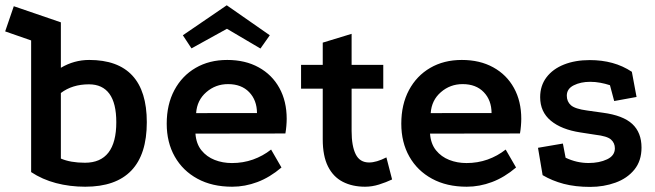

<svg xmlns="http://www.w3.org/2000/svg" viewBox="-54 -696 2509 735"><path d="M272.2 18.8Q213.2 18.8 160.5 4.9Q107.8 -9 65.2 -37.2V-541.2L-34.2 -575.8L-1.2 -672.2L179 -610.5V-436.5Q229.8 -466.5 287.5 -466.5Q397.2 -466.5 452.6 -406.8Q508 -347 508 -228.2Q508 -105 448.8 -43.1Q389.5 18.8 272.2 18.8ZM271.2 -73Q331 -73 361.1 -111.9Q391.2 -150.8 391.2 -228.2Q391.2 -300.8 364.8 -337Q338.2 -373.2 286.5 -373.2Q222.8 -373.2 179 -340V-89Q216.2 -73 271.2 -73Z M1023.5 -54.8Q979 -17 931.4 0.9Q883.8 18.8 834.8 18.8Q758 18.8 701.9 -11.8Q645.8 -42.2 615 -96.6Q584.2 -151 584.2 -222.5Q584.2 -296 613.5 -350.9Q642.8 -405.8 694.9 -436.1Q747 -466.5 815.8 -466.5Q885 -466.5 936.2 -438.2Q987.5 -410 1015.5 -359.2Q1043.5 -308.5 1043.5 -241Q1043.5 -229 1042.2 -213.9Q1041 -198.8 1038.5 -185L694.2 -184.5Q697 -145.5 717.1 -120.6Q737.2 -95.8 767.8 -83.8Q798.2 -71.8 834 -71.8Q876.2 -71.8 914.4 -85.2Q952.5 -98.8 983.8 -123.5ZM929.8 -263.2Q929.5 -312.5 899.9 -343.2Q870.2 -374 819 -374Q771.2 -374 735.8 -343.2Q700.2 -312.5 696.8 -263ZM814 -675.8 978.8 -561 943 -510.2 814.8 -585.8 679 -510.8 646 -561Z M1343.5 18.8Q1294.8 18.8 1258.1 -0.1Q1221.5 -19 1201.5 -59Q1181.5 -99 1181.5 -162.5V-356.5H1098.5V-447.8H1181.5V-532.8L1292 -566.5V-447.8H1413.2V-356.5H1292V-194.5Q1292 -137.2 1307.6 -105.6Q1323.2 -74 1359 -74Q1387 -74 1425.2 -93.5L1447 -9Q1423.8 2 1397 10.4Q1370.2 18.8 1343.5 18.8Z M1921.5 -54.8Q1877 -17 1829.4 0.9Q1781.8 18.8 1732.8 18.8Q1656 18.8 1599.9 -11.8Q1543.8 -42.2 1513 -96.6Q1482.2 -151 1482.2 -222.5Q1482.2 -296 1511.5 -350.9Q1540.8 -405.8 1592.9 -436.1Q1645 -466.5 1713.8 -466.5Q1783 -466.5 1834.2 -438.2Q1885.5 -410 1913.5 -359.2Q1941.5 -308.5 1941.5 -241Q1941.5 -229 1940.2 -213.9Q1939 -198.8 1936.5 -185L1592.2 -184.5Q1595 -145.5 1615.1 -120.6Q1635.2 -95.8 1665.8 -83.8Q1696.2 -71.8 1732 -71.8Q1774.2 -71.8 1812.4 -85.2Q1850.5 -98.8 1881.8 -123.5ZM1827.8 -263.2Q1827.5 -312.5 1797.9 -343.2Q1768.2 -374 1717 -374Q1669.2 -374 1633.8 -343.2Q1598.2 -312.5 1594.8 -263Z M2281 -369.8Q2262.8 -375.8 2244.2 -379.2Q2225.8 -382.8 2205 -382.8Q2169.2 -382.8 2142.5 -369.5Q2115.8 -356.2 2115.8 -329.8Q2115.8 -307.2 2131.5 -293.2Q2147.2 -279.2 2193.2 -273L2253.8 -264.5Q2331.2 -254.2 2366.5 -221.4Q2401.8 -188.5 2401.8 -131Q2401.8 -80.2 2374.4 -46.6Q2347 -13 2302 3.2Q2257 19.5 2205.2 19.5Q2148.5 19.5 2104 7.8Q2059.5 -4 2023.2 -25.5L2005.5 -130.2L2100.8 -146.5L2111.2 -92.2Q2132.8 -82 2154.6 -77Q2176.5 -72 2199.2 -72Q2240.2 -72 2270 -86.1Q2299.8 -100.2 2299.8 -128.2Q2299.8 -148.5 2285 -161.8Q2270.2 -175 2224.8 -180.2L2168 -189Q2095.5 -200 2054.6 -233.9Q2013.8 -267.8 2013.8 -324Q2013.8 -368 2038 -400Q2062.2 -432 2105.1 -449Q2148 -466 2203.8 -466Q2250 -466 2290 -455.1Q2330 -444.2 2364.8 -421.2L2382.8 -324.8L2297.2 -309.2Z"/></svg>

Font: Podkova VF Beta
Style: Regular
Weight: 400
Designer: Ilya Yudin
Foundry: Cyreal (www.cyreal.org)
Version: Version 2.100